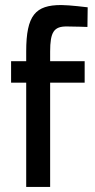

<svg xmlns="http://www.w3.org/2000/svg" viewBox="-20 -742 377 762"><path d="M179 -414H316V-499H179V-537C179 -615 194 -637 244 -637C275 -637 327 -635 327 -635L328 -713C328 -713 256 -722 223 -722C121 -722 84 -682 84 -538V-499H24V-414H84V0H179Z"/></svg>

Font: TitilliumText22L
Style: 600 wt
Weight: 600
Designer: Campivisivi
Foundry: Campivisivi
Version: 1.000